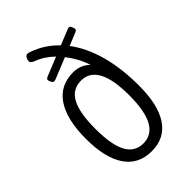

<svg xmlns="http://www.w3.org/2000/svg" viewBox="-226 -831 921 921"><g transform="rotate(-45 235.0 -370.5)"><path d="M237 6Q148 6 101.5 -62Q55 -130 55 -259Q55 -390 101.5 -459.5Q148 -529 237 -529Q287 -529 322 -495Q311 -528 295.5 -556Q280 -584 261 -608L155 -565Q147 -562 143 -562Q136 -562 130.5 -572Q125 -582 125 -590Q125 -596 139 -602L233 -640Q192 -680 145 -697Q133 -702 128.5 -706.5Q124 -711 124 -718Q124 -727 130 -737Q136 -747 146 -747Q150 -747 159 -744Q233 -719 287 -662L362 -692Q368 -695 370.5 -695.5Q373 -696 375 -696Q383 -696 387.5 -683.5Q392 -671 392 -668Q392 -661 374 -654L315 -630Q364 -565 390 -472Q416 -379 416 -260Q416 -130 370.5 -62Q325 6 237 6ZM235 -49Q292 -49 321 -101Q350 -153 350 -261Q350 -474 236 -474Q177 -474 149 -422Q121 -370 121 -261Q121 -153 149 -101Q177 -49 235 -49Z"/></g></svg>

Font: Asap Condensed Light
Style: Regular
Weight: 300
Width: 3
Designer: Pablo Cosgaya
Foundry: Omnibus-Type
Version: Version 3.001; ttfautohint (v1.8.4.7-5d5b)